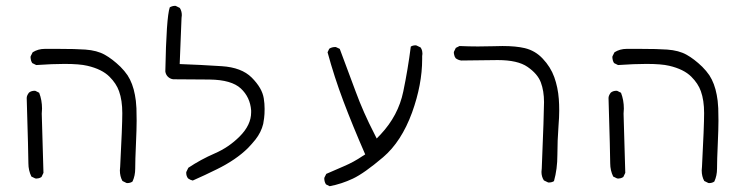

<svg xmlns="http://www.w3.org/2000/svg" viewBox="-20 -521 2540 660"><path d="M101.1 92.3Q102.5 92.8 105.7 92.8Q108.9 92.8 113.5 91.6Q118.2 90.3 122.6 87.4L129.4 73.2L123.5 -130.4Q124.5 -139.6 124.5 -147.5Q124.5 -176.8 114.7 -202.1L102.1 -208.5Q100.6 -209 99.6 -209Q87.4 -209 79.6 -202.6Q71.8 -192.4 71.8 -184.1Q77.6 10.7 77.6 40.5Q77.6 64.9 87.9 85.9ZM417 108.4Q428.2 108.4 435.5 103Q444.8 83 444.8 58.6Q444.8 28.8 447.3 -24.9Q449.7 -78.6 449.7 -106.2Q449.7 -133.8 449 -148.7Q448.2 -163.6 447 -174.3Q445.8 -185.1 443.8 -194.8Q436.5 -234.4 418.5 -262.2Q408.2 -277.3 394 -291.5Q366.2 -318.4 339.8 -333Q313.5 -347.7 273.4 -350.6Q240.2 -353 178.7 -353Q161.1 -353 140.6 -353H140.1Q136.7 -353 134.3 -353Q110.8 -353 92.3 -341.3L85.4 -327.6Q85 -326.2 85 -324.7Q85 -323.2 85.2 -321.3Q85.4 -319.3 85.9 -317.1Q86.4 -314.9 86.9 -312.5Q88.4 -308.1 90.8 -304.2L104.5 -297.4Q160.6 -301.3 201.7 -301.3Q253.4 -301.3 280.3 -294.9Q330.6 -283.2 356.4 -257.3Q379.9 -233.9 389.2 -207.5Q400.4 -176.3 400.4 -132.1Q400.4 -87.9 393.1 51.8Q392.1 58.6 392.1 64.5Q392.1 85.4 400.9 101.1L414.6 107.9Q416 108.4 417 108.4Z M884.8 -95.2Q886.2 -102.5 887.9 -115.2Q889.6 -127.9 889.6 -146.5Q889.6 -165 886.7 -182.9Q883.8 -200.7 874 -217.8Q863.3 -236.3 845.2 -254.4Q810.5 -289.1 742.2 -293.5Q668.5 -298.3 597.7 -300.8L604 -459Q605 -463.9 605 -468.8Q605 -482.9 598.1 -493.7L584.5 -500.5Q583 -501 581.8 -501Q580.6 -501 578.6 -500.7Q576.7 -500.5 574.7 -500.2Q572.8 -500 570.8 -499Q566.9 -498 563.5 -495.6Q551.8 -460.9 548.3 -275.4Q549.8 -264.6 557.1 -257.3Q564.5 -250 575.2 -248.5Q631.3 -248.5 700.7 -247.6Q775.9 -246.6 807.9 -216.8Q839.8 -187 843.3 -141.6Q843.3 -138.2 843.3 -134.8Q843.3 -91.3 803.7 -51.8Q766.6 -14.6 718.3 6.3Q669.9 27.3 627.4 55.7L620.6 69.8Q620.1 71.3 620.1 72.3Q620.1 84.5 626.5 92.3Q633.8 97.7 642.6 99.6Q684.6 81.1 725.1 61Q791 28.8 832.5 -12.2Q845.7 -25.9 857.9 -41Q877.9 -66.4 884.8 -95.2Z M1431.2 -317.9Q1431.2 -322.3 1431.2 -328.1Q1432.1 -333.5 1432.1 -336.2Q1432.1 -338.9 1431.6 -341.8Q1431.2 -349.6 1425.8 -357.9L1411.6 -364.7Q1410.2 -365.2 1408.7 -365.2Q1398.9 -365.2 1392.1 -360.8Q1382.3 -283.2 1366.2 -206.1Q1349.1 -123.5 1288.1 -58.6L1274.9 -44.9L1266.6 -61.5Q1229 -134.3 1202.4 -206.8Q1175.8 -279.3 1147.9 -353L1135.3 -358.9Q1133.8 -359.4 1132.8 -359.4Q1120.6 -359.4 1111.8 -353.5L1106 -341.3Q1128.9 -256.8 1160.4 -173.3Q1191.9 -89.8 1235.4 9.8L1226.1 15.6Q1195.8 36.1 1163.1 50Q1130.4 64 1101.6 76.7L1095.2 89.4Q1094.7 90.8 1094.7 91.8Q1094.7 104 1100.6 112.8L1113.3 119.1Q1154.3 111.3 1193.1 93Q1231.9 74.7 1296.9 19.5Q1359.9 -34.2 1396.5 -134.3Q1431.2 -230.5 1431.2 -317.9Z M1565.4 -313Q1650.4 -314.5 1690.9 -314.5Q1759.8 -314.5 1793.5 -291Q1828.1 -267.1 1839.1 -237.8Q1850.1 -208.5 1850.1 -169.9Q1850.1 -133.3 1842.3 57.6Q1841.3 64 1841.3 69.8Q1841.3 86.4 1849.6 99.1L1863.8 106Q1865.2 106.4 1866.2 106.4Q1877 106.4 1884.3 101.6Q1896 60.1 1896 11.7Q1896 -36.6 1899.9 -88.9Q1902.3 -118.2 1902.3 -140.6Q1902.3 -163.1 1900.9 -180.7Q1897.9 -220.7 1885.3 -255.9Q1872.6 -291 1845.7 -319.3Q1820.3 -346.7 1784.2 -355.5Q1753.4 -362.8 1707.5 -362.8Q1695.8 -362.8 1674.8 -362.1Q1653.8 -361.3 1622.8 -361.3Q1591.8 -361.3 1559.6 -362.8L1546.9 -356.4L1540.5 -343.3Q1540 -341.8 1540 -339.4Q1540 -336.9 1541 -333.5Q1542 -326.7 1546.4 -320.8Q1554.7 -314.5 1565.4 -313Z M2101.1 92.3Q2102.5 92.8 2105.7 92.8Q2108.9 92.8 2113.5 91.6Q2118.2 90.3 2122.6 87.4L2129.4 73.2L2123.5 -130.4Q2124.5 -139.6 2124.5 -147.5Q2124.5 -176.8 2114.7 -202.1L2102.1 -208.5Q2100.6 -209 2099.6 -209Q2087.4 -209 2079.6 -202.6Q2071.8 -192.4 2071.8 -184.1Q2077.6 10.7 2077.6 40.5Q2077.6 64.9 2087.9 85.9ZM2417 108.4Q2428.2 108.4 2435.5 103Q2444.8 83 2444.8 58.6Q2444.8 28.8 2447.3 -24.9Q2449.7 -78.6 2449.7 -106.2Q2449.7 -133.8 2449 -148.7Q2448.2 -163.6 2447 -174.3Q2445.8 -185.1 2443.8 -194.8Q2436.5 -234.4 2418.5 -262.2Q2408.2 -277.3 2394 -291.5Q2366.2 -318.4 2339.8 -333Q2313.5 -347.7 2273.4 -350.6Q2240.2 -353 2178.7 -353Q2161.1 -353 2140.6 -353H2140.1Q2136.7 -353 2134.3 -353Q2110.8 -353 2092.3 -341.3L2085.4 -327.6Q2085 -326.2 2085 -324.7Q2085 -323.2 2085.2 -321.3Q2085.4 -319.3 2085.9 -317.1Q2086.4 -314.9 2086.9 -312.5Q2088.4 -308.1 2090.8 -304.2L2104.5 -297.4Q2160.6 -301.3 2201.7 -301.3Q2253.4 -301.3 2280.3 -294.9Q2330.6 -283.2 2356.4 -257.3Q2379.9 -233.9 2389.2 -207.5Q2400.4 -176.3 2400.4 -132.1Q2400.4 -87.9 2393.1 51.8Q2392.1 58.6 2392.1 64.5Q2392.1 85.4 2400.9 101.1L2414.6 107.9Q2416 108.4 2417 108.4Z"/></svg>

Font: NaikaiFont
Style: ExtraLight
Weight: 200
Version: Version 1.89